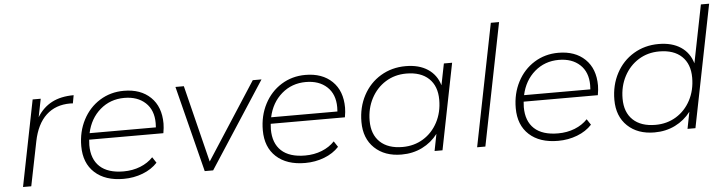

<svg xmlns="http://www.w3.org/2000/svg" viewBox="-46 -949 4380 1160"><g transform="rotate(-5 2144.0 -369.0)"><path d="M406 -526 397 -477 381 -478Q292 -478 235 -425Q178 -372 157 -268L103 0H53L157 -522H206L184 -412Q219 -469 273.5 -497.5Q328 -526 406 -526Z M476 -250Q474 -228 474 -217Q474 -132 523 -86.5Q572 -41 667 -41Q722 -41 768.5 -59.5Q815 -78 846 -111L869 -76Q834 -38 779.5 -17Q725 4 663 4Q552 4 488.5 -54Q425 -112 425 -215Q425 -303 462 -374Q499 -445 564 -485.5Q629 -526 710 -526Q812 -526 872 -468Q932 -410 932 -308Q932 -284 926 -250ZM482 -289H884Q885 -298 885 -315Q885 -394 837 -438.5Q789 -483 709 -483Q624 -483 562.5 -430Q501 -377 482 -289Z M1545 -522 1206 0H1155L1023 -522H1074L1190 -55L1492 -522Z M1577 -250Q1575 -228 1575 -217Q1575 -132 1624 -86.5Q1673 -41 1768 -41Q1823 -41 1869.5 -59.5Q1916 -78 1947 -111L1970 -76Q1935 -38 1880.5 -17Q1826 4 1764 4Q1653 4 1589.5 -54Q1526 -112 1526 -215Q1526 -303 1563 -374Q1600 -445 1665 -485.5Q1730 -526 1811 -526Q1913 -526 1973 -468Q2033 -410 2033 -308Q2033 -284 2027 -250ZM1583 -289H1985Q1986 -298 1986 -315Q1986 -394 1938 -438.5Q1890 -483 1810 -483Q1725 -483 1663.5 -430Q1602 -377 1583 -289Z M2701 -522 2597 0H2549L2569 -102Q2531 -52 2474.5 -24Q2418 4 2349 4Q2247 4 2185.5 -54.5Q2124 -113 2124 -213Q2124 -302 2162 -373.5Q2200 -445 2267.5 -485.5Q2335 -526 2419 -526Q2500 -526 2553 -491Q2606 -456 2625 -392L2651 -522ZM2604 -306Q2604 -389 2555.5 -435Q2507 -481 2419 -481Q2349 -481 2293.5 -446.5Q2238 -412 2206 -351.5Q2174 -291 2174 -216Q2174 -133 2222.5 -87Q2271 -41 2359 -41Q2429 -41 2484.5 -75Q2540 -109 2572 -169.5Q2604 -230 2604 -306Z M2955 -742H3005L2857 0H2807Z M3111 -250Q3109 -228 3109 -217Q3109 -132 3158 -86.5Q3207 -41 3302 -41Q3357 -41 3403.5 -59.5Q3450 -78 3481 -111L3504 -76Q3469 -38 3414.5 -17Q3360 4 3298 4Q3187 4 3123.5 -54Q3060 -112 3060 -215Q3060 -303 3097 -374Q3134 -445 3199 -485.5Q3264 -526 3345 -526Q3447 -526 3507 -468Q3567 -410 3567 -308Q3567 -284 3561 -250ZM3117 -289H3519Q3520 -298 3520 -315Q3520 -394 3472 -438.5Q3424 -483 3344 -483Q3259 -483 3197.5 -430Q3136 -377 3117 -289Z M4279 -742 4131 0H4083L4103 -102Q4065 -52 4008.5 -24Q3952 4 3883 4Q3781 4 3719.5 -54.5Q3658 -113 3658 -213Q3658 -302 3696 -373.5Q3734 -445 3801.5 -485.5Q3869 -526 3953 -526Q4034 -526 4087 -491Q4140 -456 4159 -391L4229 -742ZM4138 -306Q4138 -389 4089.5 -435Q4041 -481 3953 -481Q3883 -481 3827.5 -446.5Q3772 -412 3740 -351.5Q3708 -291 3708 -216Q3708 -133 3756.5 -87Q3805 -41 3893 -41Q3963 -41 4018.5 -75Q4074 -109 4106 -169.5Q4138 -230 4138 -306Z"/></g></svg>

Font: Idrija
Style: Italic
Weight: 300
Italic angle: -11.3°
Designer: Julieta Ulanovsky
Foundry: Julieta Ulanovsky
Version: Version 7.200